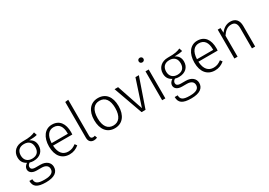

<svg xmlns="http://www.w3.org/2000/svg" viewBox="18 -1780 4218 3011"><g transform="rotate(-30 2127.0 -274.0)"><path d="M477 -568C426 -547 388 -532 248 -534C133 -534 56 -462 56 -357C56 -287 84 -241 144 -210C108 -187 87 -156 87 -121C87 -71 129 -29 216 -29H301C375 -29 419 2 419 58C419 120 373 157 251 157C126 157 88 128 87 55H33C33 159 93 205 251 205C404 205 478 149 478 55C478 -23 414 -79 310 -79H225C162 -79 142 -102 142 -133C142 -157 157 -179 182 -193C202 -186 225 -183 250 -183C368 -183 439 -253 439 -355C439 -427 405 -471 350 -497C413 -498 459 -502 495 -512ZM248 -489C337 -489 380 -438 380 -356C380 -273 333 -225 248 -225C168 -225 116 -273 116 -357C116 -434 159 -489 248 -489Z M983 -281C983 -435 915 -534 779 -534C651 -534 570 -424 570 -257C570 -89 654 11 792 11C861 11 914 -13 963 -53L936 -90C890 -56 852 -38 795 -38C705 -38 639 -97 632 -239H981C982 -249 983 -265 983 -281ZM926 -284H632C638 -426 699 -486 781 -486C880 -486 926 -413 926 -299Z M1233 11C1255 11 1276 5 1292 -3L1277 -46C1266 -41 1253 -39 1240 -39C1212 -39 1198 -56 1198 -90V-743L1140 -736V-88C1140 -21 1178 11 1233 11Z M1612 -534C1475 -534 1390 -429 1390 -261C1390 -93 1472 11 1611 11C1749 11 1833 -94 1833 -263C1833 -434 1751 -534 1612 -534ZM1612 -485C1713 -485 1772 -410 1772 -263C1772 -113 1711 -38 1611 -38C1511 -38 1452 -114 1452 -261C1452 -411 1513 -485 1612 -485Z M2350 -523H2288L2133 -51L1974 -523H1910L2097 0H2169Z M2498 -753C2472 -753 2455 -734 2455 -711C2455 -688 2472 -669 2498 -669C2525 -669 2542 -688 2542 -711C2542 -734 2525 -753 2498 -753ZM2528 -523H2470V0H2528Z M3109 -568C3058 -547 3020 -532 2880 -534C2765 -534 2688 -462 2688 -357C2688 -287 2716 -241 2776 -210C2740 -187 2719 -156 2719 -121C2719 -71 2761 -29 2848 -29H2933C3007 -29 3051 2 3051 58C3051 120 3005 157 2883 157C2758 157 2720 128 2719 55H2665C2665 159 2725 205 2883 205C3036 205 3110 149 3110 55C3110 -23 3046 -79 2942 -79H2857C2794 -79 2774 -102 2774 -133C2774 -157 2789 -179 2814 -193C2834 -186 2857 -183 2882 -183C3000 -183 3071 -253 3071 -355C3071 -427 3037 -471 2982 -497C3045 -498 3091 -502 3127 -512ZM2880 -489C2969 -489 3012 -438 3012 -356C3012 -273 2965 -225 2880 -225C2800 -225 2748 -273 2748 -357C2748 -434 2791 -489 2880 -489Z M3615 -281C3615 -435 3547 -534 3411 -534C3283 -534 3202 -424 3202 -257C3202 -89 3286 11 3424 11C3493 11 3546 -13 3595 -53L3568 -90C3522 -56 3484 -38 3427 -38C3337 -38 3271 -97 3264 -239H3613C3614 -249 3615 -265 3615 -281ZM3558 -284H3264C3270 -426 3331 -486 3413 -486C3512 -486 3558 -413 3558 -299Z M4009 -534C3934 -534 3875 -494 3833 -435L3828 -523H3778V0H3836V-379C3878 -443 3927 -487 3998 -487C4062 -487 4096 -452 4096 -366V0H4154V-374C4154 -475 4104 -534 4009 -534Z"/></g></svg>

Font: FiraGO Light
Style: Regular
Weight: 300
Designer: bBox Type
Foundry: bBox Type GmbH
Version: Version 1.001;PS 001.001;hotconv 1.0.88;makeotf.lib2.5.64775